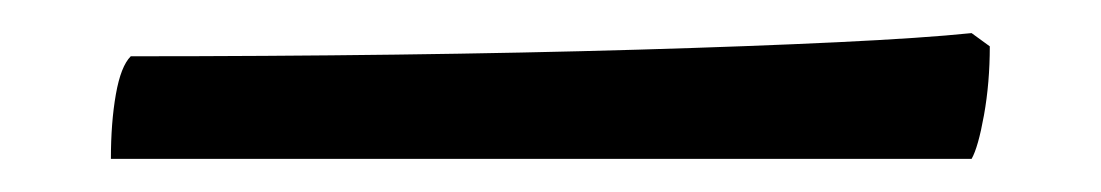

<svg xmlns="http://www.w3.org/2000/svg" viewBox="-20 -23 665 116"><path d="M47 73Q47 51 50 34Q53 17 59 11Q141 11 219 10Q297 9 365.5 7Q434 5 486 2.5Q538 0 567 -3L578 5Q578 27 574.5 46.5Q571 66 567 73Z"/></svg>

Font: Texturina
Style: Bold
Weight: 700
Designer: Guillermo Torres Carreño
Foundry: Omnibus-Type
Version: Version 1.002; ttfautohint (v1.8.3)